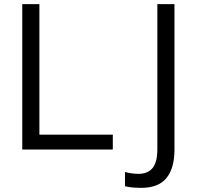

<svg xmlns="http://www.w3.org/2000/svg" viewBox="-20 -725 954 931"><path d="M88 0V-705H171V-72H527V0ZM664 186Q648 186 627.5 184.5Q607 183 586 178V109Q605 114 621.5 116Q638 118 651 118Q697 118 720 89.5Q743 61 743 -1V-705H826V0Q826 91 787 138.5Q748 186 664 186Z"/></svg>

Font: Mulish
Style: Regular
Weight: 400
Designer: Vernon Adams
Foundry: Vernon Adams
Version: Version 3.603; ttfautohint (v1.8.3)